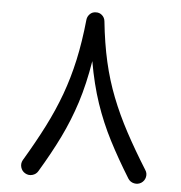

<svg xmlns="http://www.w3.org/2000/svg" viewBox="-49 -655 698 742"><g transform="rotate(5 300.0 -283.5)"><path d="M525.4 32.7Q512.7 40.5 497.8 37.4Q482.9 34.2 474.6 21.5Q429.2 -51.8 394.8 -118.7Q360.4 -185.5 335.9 -257.8Q311.5 -330.1 295.9 -418.9Q281.2 -329.1 258.1 -256.8Q234.9 -184.6 202.4 -117.9Q169.9 -51.3 125.5 22.5Q118.2 35.2 103.5 39.3Q88.9 43.5 75.2 35.6Q62.5 28.3 58.3 13.7Q54.2 -1 61.5 -14.2Q105.5 -87.9 138.7 -153.1Q171.9 -218.3 195.6 -283Q219.2 -347.7 234.9 -418.9Q250.5 -490.2 259.3 -576.7Q260.7 -588.9 270 -598.4Q279.3 -607.9 293 -607.9Q306.6 -608.9 317.1 -599.9Q327.6 -590.8 329.1 -576.7Q337.9 -491.7 354 -421.1Q370.1 -350.6 395.3 -286.4Q420.4 -222.2 455.3 -157Q490.2 -91.8 536.6 -17.6Q544.9 -4.9 541.5 9.8Q538.1 24.4 525.4 32.7Z"/></g></svg>

Font: Mikhak-FD Regular
Style: FD-Regular
Weight: 400
Designer: Amin Abedi
Version: Version 3.2